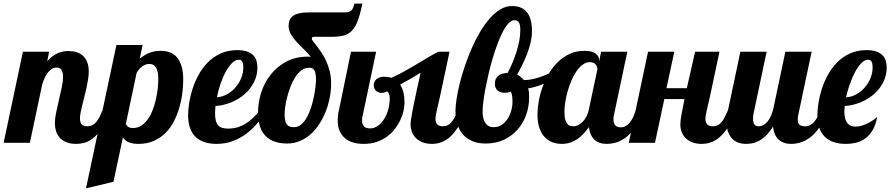

<svg xmlns="http://www.w3.org/2000/svg" viewBox="-58 -784 4888 1054"><path d="M546.9 -179.2Q525.9 -117.7 501.7 -81.1Q477.5 -44.4 452.9 -25.1Q428.2 -5.9 404.5 0Q380.9 5.9 360.8 5.9Q327.6 5.9 305.2 -3.7Q282.7 -13.2 269 -29.1Q255.4 -44.9 249.3 -65.2Q243.2 -85.4 243.2 -106.9Q243.2 -132.3 250.2 -166.3Q257.3 -200.2 265.6 -235.8Q273.9 -271.5 281 -304.7Q288.1 -337.9 288.1 -361.8Q288.1 -413.1 252 -413.1Q238.3 -413.1 226.6 -405.8Q214.8 -398.4 205.1 -386Q195.3 -373.5 187.5 -356.7Q179.7 -339.8 173.8 -320.8L106 0H-38.1L67.9 -500H211.9L201.2 -448.2Q217.3 -466.3 233.2 -477.3Q249 -488.3 264.2 -494.1Q279.3 -500 292.7 -502Q306.2 -503.9 317.9 -503.9Q341.8 -503.9 362.3 -497.6Q382.8 -491.2 397.7 -477.5Q412.6 -463.9 420.9 -442.4Q429.2 -420.9 429.2 -391.1Q429.2 -371.1 425.5 -347.9Q421.9 -324.7 416.5 -300.5Q411.1 -276.4 405 -252.4Q398.9 -228.5 393.6 -206.5Q388.2 -184.6 384.5 -165.8Q380.9 -147 380.9 -132.8Q380.9 -114.3 389.4 -102.5Q397.9 -90.8 420.9 -90.8Q437 -90.8 449.2 -97.2Q461.4 -103.5 471.2 -115.2Q481 -127 489 -143.3Q497.1 -159.7 504.9 -179.2Z M414.1 250 581.1 -537.1H725.1L709 -461.9Q731 -480.5 759.3 -492.7Q787.6 -504.9 825.7 -504.9Q851.1 -504.9 873.5 -496.8Q896 -488.8 912.4 -470.5Q928.7 -452.1 938.2 -421.9Q947.8 -391.6 947.8 -347.2Q947.8 -313.5 943.1 -274.2Q938.5 -234.9 927.2 -195.6Q916 -156.2 897.7 -119.9Q879.4 -83.5 852.1 -55.7Q824.7 -27.8 787.4 -11Q750 5.9 701.7 5.9Q682.6 5.9 668.5 2.9Q654.3 0 644.3 -4.9Q634.3 -9.8 627.7 -16.4Q621.1 -22.9 616.7 -29.8L564.9 213.9ZM632.8 -104Q635.7 -95.7 644.8 -88.4Q653.8 -81.1 670.9 -81.1Q697.3 -81.1 717.8 -94.5Q738.3 -107.9 753.9 -130.1Q769.5 -152.3 780.3 -180.7Q791 -209 797.9 -238.8Q804.7 -268.6 807.9 -297.6Q811 -326.7 811 -350.1Q811 -378.9 805.7 -395.5Q800.3 -412.1 792.7 -420.4Q785.2 -428.7 776.4 -430.9Q767.6 -433.1 760.7 -433.1Q743.7 -433.1 724.9 -420.7Q706.1 -408.2 691.9 -383.8Z M1405.8 -179.2Q1384.8 -144 1357.7 -110.8Q1330.6 -77.6 1296.6 -51.8Q1262.7 -25.9 1221.4 -10Q1180.2 5.9 1130.9 5.9Q1095.2 5.9 1066.4 -3.2Q1037.6 -12.2 1017.1 -31.2Q996.6 -50.3 985.6 -80.3Q974.6 -110.4 974.6 -152.8Q974.6 -181.6 980.5 -219.2Q986.3 -256.8 999 -296.4Q1011.7 -335.9 1032.7 -374Q1053.7 -412.1 1083.5 -442.1Q1113.3 -472.2 1153.3 -490.5Q1193.4 -508.8 1244.6 -508.8Q1278.3 -508.8 1299.6 -500.7Q1320.8 -492.7 1333.3 -479.5Q1345.7 -466.3 1350.3 -449Q1355 -431.6 1355 -413.1Q1355 -369.6 1335.9 -332.3Q1316.9 -294.9 1284.9 -267.1Q1252.9 -239.3 1211.4 -222.2Q1169.9 -205.1 1125 -202.1Q1124 -190.9 1123.3 -180.9Q1122.6 -170.9 1122.6 -162.1Q1122.6 -136.7 1127.2 -120.4Q1131.8 -104 1140.9 -94.7Q1149.9 -85.4 1163.3 -81.8Q1176.8 -78.1 1194.8 -78.1Q1224.6 -78.1 1248.8 -85.9Q1272.9 -93.8 1293.9 -107.4Q1314.9 -121.1 1333.7 -139.6Q1352.5 -158.2 1371.6 -179.2ZM1132.8 -250Q1161.1 -252 1187.5 -266.1Q1213.9 -280.3 1233.9 -303Q1253.9 -325.7 1265.9 -354.7Q1277.8 -383.8 1277.8 -415Q1277.8 -433.6 1272.5 -444.8Q1267.1 -456.1 1252.9 -456.1Q1233.9 -456.1 1215.6 -437.7Q1197.3 -419.4 1181.2 -390.1Q1165 -360.8 1152.6 -324Q1140.1 -287.1 1132.8 -250Z M1666.5 -582Q1661.1 -582 1657.5 -580.1Q1653.8 -578.1 1653.8 -569.8Q1653.8 -565.9 1661.6 -556.2Q1669.4 -546.4 1681.2 -531.2Q1692.9 -516.1 1706.8 -495.6Q1720.7 -475.1 1732.4 -449.5Q1744.1 -423.8 1752 -392.6Q1759.8 -361.3 1759.8 -325.2Q1759.8 -288.6 1752.4 -250Q1745.1 -211.4 1731.2 -174.8Q1717.3 -138.2 1696.5 -105.7Q1675.8 -73.2 1648.9 -48.8Q1622.1 -24.4 1589.4 -10.3Q1556.6 3.9 1518.6 3.9Q1481 3.9 1451.2 -6.1Q1421.4 -16.1 1400.9 -36.6Q1380.4 -57.1 1369.4 -89.1Q1358.4 -121.1 1358.4 -165Q1358.4 -221.7 1376.2 -276.9Q1394 -332 1429 -375.7Q1463.9 -419.4 1514.6 -446.3Q1565.4 -473.1 1631.3 -473.1Q1636.7 -473.1 1640.6 -472.7Q1644.5 -472.2 1648.4 -472.2Q1628.4 -496.1 1606.9 -516.6Q1585.4 -537.1 1567.6 -556.9Q1549.8 -576.7 1538.1 -597.2Q1526.4 -617.7 1526.4 -642.1Q1526.4 -680.2 1552.2 -698Q1578.1 -715.8 1634.8 -715.8H1786.6Q1814 -715.8 1831.3 -715.8Q1848.6 -715.8 1859.6 -720Q1870.6 -724.1 1876.7 -734.1Q1882.8 -744.1 1887.7 -764.2H1931.6Q1919.4 -706.5 1906.2 -670.9Q1893.1 -635.3 1874 -615.5Q1855 -595.7 1828.4 -588.9Q1801.8 -582 1762.7 -582ZM1556.6 -85.9Q1579.1 -85.9 1596.9 -101.8Q1614.7 -117.7 1628.2 -142.6Q1641.6 -167.5 1650.9 -197.8Q1660.2 -228 1665.8 -256.8Q1671.4 -285.6 1674.1 -309.8Q1676.8 -334 1676.8 -346.2Q1676.8 -365.7 1674.3 -378.7Q1671.9 -391.6 1667 -398.9Q1662.1 -406.2 1655 -409.2Q1647.9 -412.1 1638.7 -412.1Q1614.7 -412.1 1595.5 -397Q1576.2 -381.8 1561.3 -358.2Q1546.4 -334.5 1535.6 -305.4Q1524.9 -276.4 1517.8 -248.5Q1510.7 -220.7 1507.6 -196.8Q1504.4 -172.9 1504.4 -160.2Q1504.4 -138.2 1507.3 -123.8Q1510.3 -109.4 1516.6 -100.8Q1522.9 -92.3 1532.7 -89.1Q1542.5 -85.9 1556.6 -85.9Z M2498.5 -179.2Q2435.5 5.9 2314 5.9Q2283.2 5.9 2261 -3.2Q2238.8 -12.2 2224.1 -27.1Q2209.5 -42 2202.6 -61.8Q2195.8 -81.5 2195.8 -103Q2195.8 -106.4 2196.3 -112.3Q2196.8 -118.2 2198.5 -129.6Q2200.2 -141.1 2203.6 -160.4Q2207 -179.7 2213.1 -209.7Q2219.2 -239.7 2228.5 -282.7Q2237.8 -325.7 2251 -384.8Q2223.6 -367.7 2195.8 -351.6Q2168 -335.4 2138.7 -319.8Q2162.6 -282.7 2162.6 -220.2Q2162.6 -199.2 2157 -174.3Q2151.4 -149.4 2139.4 -124.3Q2127.4 -99.1 2109.4 -75.7Q2091.3 -52.2 2066.7 -34.2Q2042 -16.1 2010 -5.1Q1978 5.9 1939 5.9Q1870.1 5.9 1833 -27.8Q1795.9 -61.5 1795.9 -122.1Q1795.9 -136.2 1797.4 -150.6Q1798.8 -165 1802.7 -179.2L1868.7 -500H2006.8L1932.6 -147.9Q1930.2 -142.1 1929.9 -133.8Q1929.7 -125.5 1929.7 -120.1Q1929.7 -79.1 1974.6 -79.1Q1995.1 -79.1 2014.4 -92Q2033.7 -105 2048.6 -127.4Q2063.5 -149.9 2072.5 -180.2Q2081.5 -210.4 2081.5 -245.1Q2081.5 -257.8 2077.9 -267.1Q2074.2 -276.4 2066.9 -283.2Q2061.5 -279.3 2053.7 -276.6Q2045.9 -273.9 2037.6 -273.9Q2030.3 -273.9 2022.5 -276.4Q2014.6 -278.8 2008.3 -283.9Q2002 -289.1 1997.8 -297.1Q1993.7 -305.2 1993.7 -316.9Q1993.7 -328.6 1998.5 -337.2Q2003.4 -345.7 2011.5 -351.6Q2019.5 -357.4 2029.5 -360.1Q2039.6 -362.8 2049.8 -362.8Q2072.3 -362.8 2090.8 -356.9Q2127.9 -373.5 2159.2 -390.9Q2190.4 -408.2 2220.5 -426.3Q2250.5 -444.3 2281 -462.6Q2311.5 -481 2347.7 -500H2409.7L2356.9 -252Q2345.7 -203.6 2339.1 -174.6Q2332.5 -145.5 2332.5 -132.8Q2332.5 -90.8 2372.6 -90.8Q2387.7 -90.8 2398.9 -95.9Q2410.2 -101.1 2419.7 -112.1Q2429.2 -123 2437.7 -139.6Q2446.3 -156.2 2456.5 -179.2Z M3010.7 -379.9Q2983.4 -350.6 2939.2 -329.3Q2895 -308.1 2841.3 -298.8Q2844.7 -287.6 2845.7 -275.4Q2846.7 -263.2 2846.7 -249Q2846.7 -199.7 2830.6 -154.1Q2814.5 -108.4 2783.7 -73.2Q2752.9 -38.1 2708.7 -17.1Q2664.6 3.9 2608.4 3.9Q2565.4 3.9 2534.2 -9.5Q2502.9 -22.9 2482.4 -46.9Q2461.9 -70.8 2452.1 -103.8Q2442.4 -136.7 2442.4 -175.8Q2442.4 -202.6 2448.5 -241.7Q2454.6 -280.8 2465.8 -326.4Q2477.1 -372.1 2493.7 -421.1Q2510.3 -470.2 2530.8 -517.3Q2551.3 -564.5 2576.2 -606.9Q2601.1 -649.4 2629.2 -681.4Q2657.2 -713.4 2688.2 -732.2Q2719.2 -751 2752.4 -751Q2777.3 -751 2797.9 -743.4Q2818.4 -735.8 2832.5 -719.5Q2846.7 -703.1 2854.5 -677Q2862.3 -650.9 2862.3 -613.8Q2862.3 -582 2854.5 -549.3Q2846.7 -516.6 2834.5 -485.4Q2822.3 -454.1 2808.1 -425.5Q2793.9 -397 2780.8 -374Q2792 -368.7 2801 -361.3Q2810.1 -354 2818.4 -344.2Q2841.8 -344.2 2867.2 -349.9Q2892.6 -355.5 2917 -364.5Q2941.4 -373.5 2963.4 -384.8Q2985.4 -396 3001.5 -407.2ZM2746.6 -280.8Q2738.3 -277.8 2731.4 -276.4Q2724.6 -274.9 2710.4 -274.9Q2687 -274.9 2672.9 -287.8Q2658.7 -300.8 2658.7 -324.2Q2658.7 -340.3 2664.1 -351.3Q2669.4 -362.3 2678.7 -369.1Q2688 -376 2700.7 -379.4Q2713.4 -382.8 2728.5 -383.8Q2741.7 -407.7 2754.2 -437Q2766.6 -466.3 2776.6 -497.3Q2786.6 -528.3 2792.5 -559.3Q2798.3 -590.3 2798.3 -618.2Q2798.3 -648.9 2790.5 -660.9Q2782.7 -672.9 2765.6 -672.9Q2749.5 -672.9 2733.4 -655.8Q2717.3 -638.7 2702.1 -609.6Q2687 -580.6 2672.9 -542.5Q2658.7 -504.4 2646.2 -462.6Q2633.8 -420.9 2623.8 -377.7Q2613.8 -334.5 2606.4 -295.7Q2599.1 -256.8 2595.2 -224.9Q2591.3 -192.9 2591.3 -172.9Q2591.3 -153.3 2594.7 -137.5Q2598.1 -121.6 2605.5 -110.1Q2612.8 -98.6 2624.3 -92.3Q2635.7 -85.9 2652.3 -85.9Q2676.8 -85.9 2696 -98.6Q2715.3 -111.3 2728.5 -131.6Q2741.7 -151.9 2748.5 -176.8Q2755.4 -201.7 2755.4 -226.1Q2755.4 -263.2 2746.6 -280.8Z M3473.6 -179.2Q3459.5 -138.7 3442.9 -108.9Q3426.3 -79.1 3408.4 -58.6Q3390.6 -38.1 3372.1 -25.4Q3353.5 -12.7 3335.9 -5.9Q3318.4 1 3302.2 3.4Q3286.1 5.9 3272.9 5.9Q3230.5 5.9 3205.3 -17.3Q3180.2 -40.5 3174.8 -85.9Q3162.6 -68.8 3147.9 -52.5Q3133.3 -36.1 3115.2 -23.2Q3097.2 -10.3 3075 -2.2Q3052.7 5.9 3025.9 5.9Q3000 5.9 2976.1 -2.4Q2952.1 -10.7 2933.6 -29.8Q2915 -48.8 2903.8 -79.6Q2892.6 -110.4 2892.6 -154.8Q2892.6 -189 2899.4 -228Q2906.2 -267.1 2920.4 -306.2Q2934.6 -345.2 2955.8 -381.1Q2977.1 -417 3005.6 -444.6Q3034.2 -472.2 3070.3 -488.5Q3106.4 -504.9 3149.9 -504.9Q3192.4 -504.9 3211.7 -490.2Q3231 -475.6 3231 -454.1V-446.8L3241.7 -500H3385.7L3314 -160.2Q3311.5 -151.9 3310.5 -143.8Q3309.6 -135.7 3309.6 -127.9Q3309.6 -85 3350.6 -85Q3365.2 -85 3377.7 -92.5Q3390.1 -100.1 3400.4 -112.8Q3410.6 -125.5 3418.5 -142.8Q3426.3 -160.2 3431.6 -179.2ZM3221.7 -404.8Q3221.7 -409.2 3219.7 -415.8Q3217.8 -422.4 3213.1 -428.5Q3208.5 -434.6 3200.7 -438.7Q3192.9 -442.9 3180.7 -442.9Q3159.7 -442.9 3140.9 -429.2Q3122.1 -415.5 3106.4 -392.8Q3090.8 -370.1 3078.6 -341.3Q3066.4 -312.5 3057.9 -282Q3049.3 -251.5 3044.9 -221.9Q3040.5 -192.4 3040.5 -168.9Q3040.5 -140.1 3045.9 -124.5Q3051.3 -108.9 3058.8 -101.3Q3066.4 -93.8 3075.2 -92.3Q3084 -90.8 3090.8 -90.8Q3102.1 -90.8 3114.5 -96.4Q3127 -102.1 3138.4 -113Q3149.9 -124 3159.4 -140.6Q3168.9 -157.2 3173.8 -179.2Z M3980.5 -179.2Q3917.5 5.9 3794.4 5.9Q3764.2 5.9 3741.9 -2.9Q3719.7 -11.7 3705.3 -26.4Q3690.9 -41 3683.8 -60.3Q3676.8 -79.6 3676.8 -100.1Q3676.8 -120.6 3683.3 -156.5Q3689.9 -192.4 3699.7 -240.2H3588.9L3537.6 0H3393.6L3499.5 -500H3643.6L3600.6 -299.8H3712.4L3757.8 -500H3891.6L3838.9 -252Q3827.6 -203.6 3821 -174.6Q3814.5 -145.5 3814.5 -132.8Q3814.5 -90.8 3854.5 -90.8Q3869.6 -90.8 3880.9 -95.9Q3892.1 -101.1 3901.6 -112.1Q3911.1 -123 3919.7 -139.6Q3928.2 -156.2 3938.5 -179.2Z M4485.4 -179.2Q4471.2 -138.7 4454.6 -108.9Q4438 -79.1 4420.2 -58.6Q4402.3 -38.1 4383.8 -25.4Q4365.2 -12.7 4347.7 -5.9Q4330.1 1 4314 3.4Q4297.9 5.9 4284.7 5.9Q4241.7 5.9 4216.3 -17.8Q4190.9 -41.5 4185.5 -88.9Q4166.5 -58.1 4147 -39.6Q4127.4 -21 4108.4 -10.7Q4089.4 -0.5 4071.3 2.7Q4053.2 5.9 4037.6 5.9Q4015.1 5.9 3995.6 -1Q3976.1 -7.8 3961.7 -22.5Q3947.3 -37.1 3939 -59.6Q3930.7 -82 3930.7 -113.8Q3930.7 -127.4 3932.6 -143.8Q3934.6 -160.2 3938.5 -179.2L4006.3 -500H4150.4L4078.6 -160.2Q4075.7 -144.5 4075.7 -131.8Q4075.7 -114.7 4082 -102.8Q4088.4 -90.8 4105.5 -90.8Q4120.1 -90.8 4132.3 -97.4Q4144.5 -104 4154.5 -115.7Q4164.6 -127.4 4172.1 -143.8Q4179.7 -160.2 4185.5 -179.2L4253.4 -500H4397.5L4325.7 -160.2Q4323.2 -151.9 4322.3 -143.8Q4321.3 -135.7 4321.3 -127.9Q4321.3 -106.9 4331.3 -98.9Q4341.3 -90.8 4362.3 -90.8Q4377 -90.8 4389.4 -97.4Q4401.9 -104 4412.1 -115.7Q4422.4 -127.4 4430.2 -143.8Q4438 -160.2 4443.4 -179.2Z M4757.3 -142.1Q4749.5 -98.6 4732.9 -70.3Q4716.3 -42 4693.4 -24.9Q4670.4 -7.8 4642.6 -1Q4614.7 5.9 4584.5 5.9Q4549.3 5.9 4520.8 -3.2Q4492.2 -12.2 4471.9 -31.2Q4451.7 -50.3 4440.4 -80.3Q4429.2 -110.4 4429.2 -152.8Q4429.2 -181.6 4435.1 -219.2Q4440.9 -256.8 4453.6 -296.4Q4466.3 -335.9 4487.3 -374Q4508.3 -412.1 4538.1 -442.1Q4567.9 -472.2 4607.9 -490.5Q4647.9 -508.8 4699.2 -508.8Q4732.9 -508.8 4754.2 -500.7Q4775.4 -492.7 4787.8 -479.5Q4800.3 -466.3 4804.9 -449Q4809.6 -431.6 4809.6 -413.1Q4809.6 -369.6 4790.5 -332.3Q4771.5 -294.9 4739.5 -267.1Q4707.5 -239.3 4666 -222.2Q4624.5 -205.1 4579.6 -202.1Q4578.6 -193.8 4577.9 -186.3Q4577.1 -178.7 4577.1 -171.9Q4577.1 -147.9 4582 -131.8Q4586.9 -115.7 4595.2 -106.2Q4603.5 -96.7 4614.7 -92.8Q4626 -88.9 4639.2 -88.9Q4653.8 -88.9 4669.7 -93.3Q4685.5 -97.7 4700.9 -105Q4716.3 -112.3 4731 -121.8Q4745.6 -131.3 4757.3 -142.1ZM4586.4 -250Q4615.2 -251 4641.6 -265.4Q4668 -279.8 4688.2 -302.5Q4708.5 -325.2 4720.5 -354.5Q4732.4 -383.8 4732.4 -415Q4732.4 -433.6 4727.1 -444.8Q4721.7 -456.1 4707.5 -456.1Q4688.5 -456.1 4670.2 -437.3Q4651.9 -418.5 4636 -388.7Q4620.1 -358.9 4607.2 -322.3Q4594.2 -285.6 4586.4 -250Z"/></svg>

Font: Lobster
Style: Regular
Weight: 400
Designer: Pablo Impallari
Foundry: Pablo Impallari
Version: Version 1.007; ttfautohint (v1.1) -l 8 -r 50 -G 50 -x 14 -D 